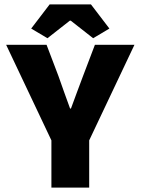

<svg xmlns="http://www.w3.org/2000/svg" viewBox="-20 -854 640 874"><path d="M214 0V-215L8 -650H192L246 -508Q259 -470 272 -434.5Q285 -399 299 -360H303Q317 -399 330.5 -434.5Q344 -470 358 -508L412 -650H592L386 -215V0ZM196 -680 122 -724 206 -834H394L478 -724L404 -680L302 -760H298Z"/></svg>

Font: Source Code Pro Black
Style: Regular
Weight: 900
Monospace: yes
Designer: Paul D. Hunt, Teo Tuominen
Foundry: Adobe Systems Incorporated
Version: Version 2.030;PS 1.000;hotconv 16.6.51;makeotf.lib2.5.65220